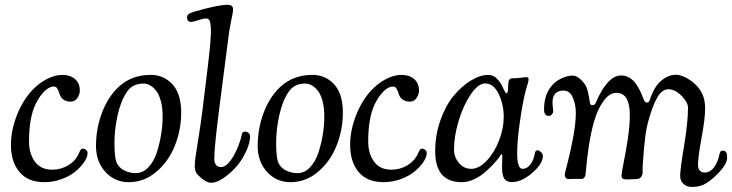

<svg xmlns="http://www.w3.org/2000/svg" viewBox="-20 -735 3004 788"><path d="M236.3 -427.7Q267.1 -427.7 287.4 -410.9Q307.6 -394 307.6 -363.3Q307.6 -347.7 297.6 -332.8Q287.6 -317.9 271 -317.9Q233.4 -317.9 223.6 -351.6Q219.2 -365.7 214.4 -372.8Q209.5 -379.9 200.2 -379.9Q182.1 -379.9 161.9 -359.9Q141.6 -339.8 126 -307.6Q99.1 -252 99.1 -153.8Q99.1 -105 123 -71.8Q147 -38.6 194.3 -38.6Q230 -38.6 259.8 -56.4Q289.6 -74.2 303.2 -104.5Q308.1 -116.2 311.5 -120.6Q314.9 -125 319.8 -125Q327.1 -125 333.3 -119.6Q339.4 -114.3 339.4 -106.9Q339.4 -91.3 326.2 -71Q313 -50.8 290.5 -32Q268.1 -13.2 233.6 -0.2Q199.2 12.7 162.1 12.7Q95.2 12.7 60.1 -28.8Q24.9 -70.3 24.9 -141.1Q24.9 -199.2 48.8 -260.7Q72.8 -322.3 111.8 -364.3Q138.7 -393.1 171.9 -410.4Q205.1 -427.7 236.3 -427.7Z M374 -135.7Q374 -207 398.2 -271.5Q422.4 -335.9 465.3 -377Q519 -427.7 598.6 -427.7Q652.3 -427.7 688 -388.7Q723.6 -349.6 723.6 -272.9Q723.6 -201.7 697.5 -136.7Q671.4 -71.8 621.3 -29.5Q571.3 12.7 508.8 12.7Q451.2 12.7 412.6 -29.3Q374 -71.3 374 -135.7ZM537.1 -24.4Q566.4 -24.4 589.1 -48.6Q611.8 -72.8 623.8 -110.1Q635.7 -147.5 641.6 -185.1Q647.5 -222.7 647.5 -256.8Q647.5 -293.5 639.9 -321Q632.3 -348.6 620.4 -363.3Q608.4 -377.9 595.2 -385Q582 -392.1 568.4 -392.1Q524.9 -392.1 502 -359.4Q476.6 -323.2 463.1 -264.2Q449.7 -205.1 449.7 -146.5Q449.7 -82 461.4 -62Q472.7 -43 493.7 -33.7Q514.6 -24.4 537.1 -24.4Z M812.5 -295.4 831.5 -450.7Q839.8 -518.6 843.3 -559.8Q846.7 -601.1 845.2 -623Q843.8 -645 839.4 -652.1Q835 -659.2 825.7 -659.2Q813.5 -659.2 793 -652.1Q772.5 -645 765.6 -645Q747.6 -645 747.6 -663.6Q747.6 -672.4 754.6 -677.5Q761.7 -682.6 780.3 -688Q875 -715.3 914.6 -715.3Q936.5 -715.3 936.5 -697.3Q936.5 -684.1 929.4 -652.8Q922.4 -621.6 917.5 -582L881.3 -301.8Q859.4 -130.4 859.4 -85Q859.4 -49.3 887.7 -49.3Q907.2 -49.3 929.2 -80.3Q951.2 -111.3 966.8 -160.6Q968.8 -166.5 970.5 -174.8Q972.2 -183.1 973.1 -186.3Q974.1 -189.5 977.1 -192.1Q980 -194.8 985.4 -194.8Q994.1 -194.8 1000.2 -189.2Q1006.3 -183.6 1006.3 -176.3Q1006.3 -140.6 978.3 -90.8Q950.2 -41 897.5 -4.4Q869.6 15.1 846.7 15.1Q824.2 15.1 792.5 -16.6Q779.3 -29.8 779.3 -52.7Q779.3 -70.8 783 -94.7Q786.6 -118.7 795.4 -173.6Q804.2 -228.5 812.5 -295.4Z M1037.6 -135.7Q1037.6 -207 1061.8 -271.5Q1085.9 -335.9 1128.9 -377Q1182.6 -427.7 1262.2 -427.7Q1315.9 -427.7 1351.6 -388.7Q1387.2 -349.6 1387.2 -272.9Q1387.2 -201.7 1361.1 -136.7Q1335 -71.8 1284.9 -29.5Q1234.9 12.7 1172.4 12.7Q1114.7 12.7 1076.2 -29.3Q1037.6 -71.3 1037.6 -135.7ZM1200.7 -24.4Q1230 -24.4 1252.7 -48.6Q1275.4 -72.8 1287.4 -110.1Q1299.3 -147.5 1305.2 -185.1Q1311 -222.7 1311 -256.8Q1311 -293.5 1303.5 -321Q1295.9 -348.6 1283.9 -363.3Q1272 -377.9 1258.8 -385Q1245.6 -392.1 1231.9 -392.1Q1188.5 -392.1 1165.5 -359.4Q1140.1 -323.2 1126.7 -264.2Q1113.3 -205.1 1113.3 -146.5Q1113.3 -82 1125 -62Q1136.2 -43 1157.2 -33.7Q1178.2 -24.4 1200.7 -24.4Z M1628.4 -427.7Q1659.2 -427.7 1679.4 -410.9Q1699.7 -394 1699.7 -363.3Q1699.7 -347.7 1689.7 -332.8Q1679.7 -317.9 1663.1 -317.9Q1625.5 -317.9 1615.7 -351.6Q1611.3 -365.7 1606.4 -372.8Q1601.6 -379.9 1592.3 -379.9Q1574.2 -379.9 1554 -359.9Q1533.7 -339.8 1518.1 -307.6Q1491.2 -252 1491.2 -153.8Q1491.2 -105 1515.1 -71.8Q1539.1 -38.6 1586.4 -38.6Q1622.1 -38.6 1651.9 -56.4Q1681.6 -74.2 1695.3 -104.5Q1700.2 -116.2 1703.6 -120.6Q1707 -125 1711.9 -125Q1719.2 -125 1725.3 -119.6Q1731.4 -114.3 1731.4 -106.9Q1731.4 -91.3 1718.3 -71Q1705.1 -50.8 1682.6 -32Q1660.2 -13.2 1625.7 -0.2Q1591.3 12.7 1554.2 12.7Q1487.3 12.7 1452.1 -28.8Q1417 -70.3 1417 -141.1Q1417 -199.2 1440.9 -260.7Q1464.8 -322.3 1503.9 -364.3Q1530.8 -393.1 1564 -410.4Q1597.2 -427.7 1628.4 -427.7Z M2208 -94.2Q2208 -63.5 2164.6 -25.6Q2121.1 12.2 2081.5 12.2Q2067.4 12.2 2058.3 6.6Q2049.3 1 2045.9 -9.5Q2042.5 -20 2041.5 -27.6Q2040.5 -35.2 2040.5 -46.9Q2040.5 -55.2 2041 -72Q2041.5 -88.9 2041.5 -92.8Q2041.5 -102.5 2038.1 -102.5Q2037.1 -102.5 2036.1 -101.1Q2035.2 -99.6 2033.4 -96.7Q2031.7 -93.8 2030.3 -91.8Q2020 -77.6 2006.3 -62.7Q1992.7 -47.9 1971.7 -29.3Q1950.7 -10.7 1925.3 1Q1899.9 12.7 1875.5 12.7Q1766.1 12.7 1766.1 -113.8Q1766.1 -181.2 1787.6 -241.7Q1809.1 -302.2 1841.8 -341.8Q1874.5 -381.3 1912.6 -404.5Q1950.7 -427.7 1985.4 -427.7Q1992.2 -427.7 1998.8 -425.3Q2005.4 -422.9 2010.3 -419.9Q2015.1 -417 2020.5 -411.1Q2025.9 -405.3 2029.1 -401.4Q2032.2 -397.5 2036.6 -389.9Q2041 -382.3 2042.2 -379.6Q2043.5 -377 2046.9 -369.1L2050.8 -361.8Q2054.2 -355.5 2055.7 -353.8Q2057.1 -352.1 2059.6 -352.1Q2065.4 -352.1 2065.4 -382.3Q2065.9 -398.9 2069.3 -406.2Q2072.8 -413.6 2081.5 -413.6Q2099.6 -413.6 2118.7 -416Q2137.7 -418.5 2139.2 -418.5Q2149.4 -418.5 2149.4 -410.2Q2149.4 -405.3 2148.2 -399.9Q2147 -394.5 2143.6 -383.8Q2140.1 -373 2137.7 -363.3Q2125.5 -317.4 2114 -237.5Q2102.5 -157.7 2102.5 -107.9Q2102.5 -42 2124.5 -42Q2142.6 -42 2156.5 -59.6Q2170.4 -77.1 2175.3 -106Q2177.2 -118.2 2186 -118.2Q2192.9 -118.2 2201.7 -109.4Q2208 -103 2208 -94.2ZM1971.2 -392.6Q1942.4 -392.6 1911.9 -347.4Q1881.3 -302.2 1862.3 -238.8Q1843.3 -175.3 1843.3 -121.6Q1843.3 -90.3 1863.5 -66.2Q1883.8 -42 1914.1 -42Q1945.8 -42 1977.3 -75.2Q2008.8 -108.4 2028.1 -158.2Q2047.4 -208 2047.4 -254.9Q2047.4 -306.2 2026.6 -349.4Q2005.9 -392.6 1971.2 -392.6Z M2426.3 -315.9Q2447.8 -366.7 2474.1 -396Q2500.5 -425.3 2528.8 -425.3Q2557.6 -425.3 2579.6 -403.3Q2601.6 -381.3 2620.6 -330.1Q2626.5 -314 2634.8 -314Q2643.6 -314 2647 -325.2Q2664.6 -379.9 2694.1 -404.1Q2723.6 -428.2 2753.9 -428.2Q2778.3 -428.2 2810.8 -407.2Q2843.3 -386.2 2860.8 -353Q2874 -327.1 2874 -289.6Q2874 -249 2859.4 -169.7Q2844.7 -90.3 2844.7 -58.1Q2844.7 -42.5 2852.3 -34.7Q2859.9 -26.9 2872.1 -26.9Q2907.7 -26.9 2927.7 -81.5Q2929.7 -87.4 2932.1 -98.9Q2934.6 -110.4 2937.3 -113.5Q2939.9 -116.7 2947.8 -116.7Q2964.4 -116.7 2964.4 -88.9Q2964.4 -55.7 2909.7 -6.8Q2886.2 14.2 2866.9 23.2Q2847.7 32.2 2818.4 32.2Q2798.8 32.2 2785.2 19.8Q2771.5 7.3 2771.5 -13.2Q2771.5 -40 2787.6 -136.7Q2803.7 -233.4 2803.7 -293Q2803.7 -314.9 2777.1 -341.8Q2750.5 -368.7 2723.6 -368.7Q2698.2 -368.7 2679.4 -338.1Q2660.6 -307.6 2643.1 -246.1Q2633.3 -211.9 2628.4 -175.3Q2623.5 -138.7 2617.7 -54.7Q2617.2 -48.3 2617.4 -35.6Q2617.7 -22.9 2616.7 -21Q2612.3 0 2590.8 0Q2585.9 0 2571.5 0.7Q2557.1 1.5 2553.2 1.5Q2541 1.5 2535.9 -2Q2530.8 -5.4 2530.8 -15.1Q2530.8 -24.4 2539.3 -66.2Q2547.9 -107.9 2556.4 -163.6Q2564.9 -219.2 2564.9 -262.2Q2564.9 -354 2509.8 -354Q2480.5 -354 2456.1 -319.3Q2431.6 -284.7 2418 -235.8Q2394.5 -153.8 2384.3 -29.3Q2383.8 -20.5 2382.6 -15.4Q2381.3 -10.3 2377.2 -5.4Q2373 -0.5 2366.2 -0.5Q2364.3 -0.5 2353.5 -0.7Q2342.8 -1 2338.9 -1Q2333.5 -1 2325.2 -0.5Q2316.9 0 2315.4 0Q2297.9 0 2297.9 -20Q2297.9 -23.4 2309.3 -66.4Q2320.8 -109.4 2332 -168.9Q2343.3 -228.5 2343.3 -272Q2343.3 -306.6 2330.8 -335Q2318.4 -363.3 2293.5 -363.3Q2272.9 -363.3 2261.7 -353.5Q2247.6 -340.8 2247.6 -314Q2247.6 -305.2 2249 -294.7Q2250.5 -284.2 2250.5 -278.3Q2250.5 -272 2245.1 -265.6Q2239.7 -259.3 2232.4 -259.3Q2212.9 -259.3 2212.9 -285.6Q2212.9 -343.8 2241.2 -379.4Q2258.3 -400.9 2283.4 -412.8Q2308.6 -424.8 2330.1 -424.8Q2344.7 -424.8 2360.6 -411.1Q2376.5 -397.5 2385.3 -380.9Q2393.6 -364.7 2400.4 -316.9Q2402.3 -303.2 2410.2 -303.2Q2413.1 -303.2 2415.5 -304Q2418 -304.7 2419.4 -305.7Q2420.9 -306.6 2422.4 -308.3Q2423.8 -310.1 2424.3 -311.3Q2424.8 -312.5 2425.8 -314.5Z"/></svg>

Font: Cooper*
Style: Italic
Weight: 400
Italic angle: -7°
Designer: Owen Earl
Foundry: indestructible type*
Version: Version 0.001